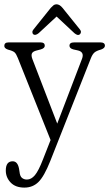

<svg xmlns="http://www.w3.org/2000/svg" viewBox="-27 -627 508 894"><path d="M173 115.5 208.5 25 56 -357Q48.5 -376 41 -383Q33.5 -390 10 -396Q-7 -402 -7 -413Q-7 -429.5 12.5 -429.5H162.5Q181.5 -429.5 181.5 -414Q181.5 -402.5 163 -397L144 -392Q125.5 -387.5 121.5 -378Q117.5 -368.5 124 -351.5L239.5 -51.5L355 -353.5Q366.5 -384.5 336.5 -392L314 -397Q296.5 -402 296.5 -414Q296.5 -429.5 317.5 -429.5H441.5Q461.5 -429.5 461.5 -414Q461.5 -403 444 -396.5Q421.5 -390.5 412.2 -382Q403 -373.5 396 -355.5L207 123Q178.5 194.5 152 220.5Q125.5 246.5 86.5 246.5Q45 246.5 22.5 222.8Q0 199 0 167Q0 124 32 124Q55 124 61.5 158L64 173.5Q66 193.5 75.2 201.2Q84.5 209 98.5 209Q118.5 209 135.5 188.8Q152.5 168.5 173 115.5ZM345 -467.5Q335.5 -459 319.5 -472.5L236.5 -550L153 -472.5Q137.5 -460 127.5 -467.5Q124 -471 123.8 -477.2Q123.5 -483.5 129 -490L209.5 -590.5Q216.5 -598 222.2 -602.5Q228 -607 236 -607Q250.5 -607 264 -590.5L345 -490Q350.5 -483.5 349.8 -477.2Q349 -471 345 -467.5Z"/></svg>

Font: Fraunces 144pt S100 Light
Style: Regular
Weight: 300
Version: Version 1.000; ttfautohint (v1.8.3)